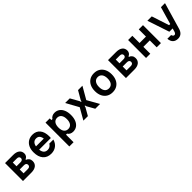

<svg xmlns="http://www.w3.org/2000/svg" viewBox="493 -2512 4615 4615"><g transform="rotate(-45 2800.0 -205.0)"><path d="M114 0V-610H391Q494 -610 550.5 -566Q607 -522 607 -441Q607 -401 585 -370Q563 -339 525 -324V-310Q569 -295 594 -259.5Q619 -224 619 -175Q619 -91 561.5 -45.5Q504 0 399 0ZM255 -361H392Q429 -361 449.5 -377.5Q470 -394 470 -424Q470 -455 449.5 -471.5Q429 -488 392 -488H255ZM255 -121H400Q437 -121 457.5 -138Q478 -155 478 -187Q478 -219 457.5 -235.5Q437 -252 400 -252H255Z M1335 -189Q1308 -91 1236 -36.5Q1164 18 1062 18Q929 18 854.5 -68Q780 -154 780 -309Q780 -407 814.5 -478.5Q849 -550 912 -589Q975 -628 1061 -628Q1183 -628 1252 -545Q1321 -462 1321 -312Q1321 -297 1320 -283.5Q1319 -270 1318 -258H922Q939 -108 1065 -108Q1150 -108 1198 -189ZM1061 -502Q1004 -502 969 -467Q934 -432 924 -368H1189Q1170 -502 1061 -502Z M1489 200V-610H1633V-553H1668Q1686 -586 1724 -606Q1762 -626 1808 -626Q1883 -626 1938 -586.5Q1993 -547 2023 -475Q2053 -403 2053 -305Q2053 -206 2023 -134Q1993 -62 1938 -23Q1883 16 1808 16Q1762 16 1724 -3.5Q1686 -23 1668 -57H1633V200ZM1769 -114Q1837 -114 1875 -164Q1913 -214 1913 -305Q1913 -396 1875 -446Q1837 -496 1769 -496Q1700 -496 1662.5 -446Q1625 -396 1625 -305Q1625 -214 1662.5 -164Q1700 -114 1769 -114Z M2167 0 2333 -291 2156 -610H2314L2435 -394L2445 -358H2460L2470 -394L2595 -610H2744L2565 -300L2733 0H2571L2463 -192L2453 -228H2438L2429 -192L2320 0Z M3150 18Q3062 18 2998 -21.5Q2934 -61 2898.5 -133.5Q2863 -206 2863 -305Q2863 -404 2898.5 -476.5Q2934 -549 2998 -588.5Q3062 -628 3150 -628Q3238 -628 3302 -588.5Q3366 -549 3401.5 -476.5Q3437 -404 3437 -305Q3437 -206 3401.5 -133.5Q3366 -61 3302 -21.5Q3238 18 3150 18ZM3150 -112Q3219 -112 3257.5 -162.5Q3296 -213 3296 -305Q3296 -396 3257.5 -447Q3219 -498 3150 -498Q3081 -498 3042.5 -447Q3004 -396 3004 -305Q3004 -213 3042.5 -162.5Q3081 -112 3150 -112Z M3614 0V-610H3891Q3994 -610 4050.5 -566Q4107 -522 4107 -441Q4107 -401 4085 -370Q4063 -339 4025 -324V-310Q4069 -295 4094 -259.5Q4119 -224 4119 -175Q4119 -91 4061.5 -45.5Q4004 0 3899 0ZM3755 -361H3892Q3929 -361 3949.5 -377.5Q3970 -394 3970 -424Q3970 -455 3949.5 -471.5Q3929 -488 3892 -488H3755ZM3755 -121H3900Q3937 -121 3957.5 -138Q3978 -155 3978 -187Q3978 -219 3957.5 -235.5Q3937 -252 3900 -252H3755Z M4297 0V-610H4441V-365H4659V-610H4803V0H4659V-235H4441V0Z M4952 -610H5101L5246 -166H5285L5413 -610H5551L5352 72Q5330 143 5284.5 180.5Q5239 218 5173 218Q5089 218 5041 172Q4993 126 4985 36H5112Q5123 67 5136 80.5Q5149 94 5171 94Q5208 94 5227 35L5251 -50H5139Z"/></g></svg>

Font: Martian Mono SemiBold
Style: Regular
Weight: 600
Monospace: yes
Designer: Roman Shamin
Foundry: Evil Martians
Version: Version 1.000; ttfautohint (v1.8.4.7-5d5b)